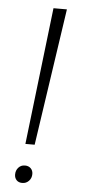

<svg xmlns="http://www.w3.org/2000/svg" viewBox="-53 -736 347 784"><g transform="rotate(5 121.0 -344.0)"><path d="M134 -705H189L106 -143H68ZM37 -15Q37 -32 47.5 -43.5Q58 -55 74 -55Q89 -55 98 -46Q107 -37 107 -23Q107 -6 96 5.5Q85 17 69 17Q54 17 45.5 8Q37 -1 37 -15Z"/></g></svg>

Font: Bellota Text Light
Style: Italic
Weight: 300
Italic angle: -7.5°
Designer: Kemie Guaida
Foundry: Kemie Guaida
Version: Version 4.001